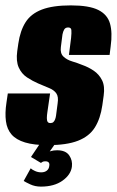

<svg xmlns="http://www.w3.org/2000/svg" viewBox="-27 -525 434 713"><path d="M151 14Q99 14 66 4Q33 -6 16 -25.5Q-1 -45 -5 -75Q-9 -105 -3 -144L2 -178H159L149 -109Q147 -96 147 -86.5Q147 -77 150 -72.5Q153 -68 160 -68Q167 -68 171 -71.5Q175 -75 177.5 -81.5Q180 -88 181 -95L187 -141Q191 -166 182 -178.5Q173 -191 155.5 -198Q138 -205 115 -215Q94 -224 73.5 -237.5Q53 -251 42.5 -274.5Q32 -298 37 -335L41 -363Q48 -411 68 -442.5Q88 -474 128.5 -489.5Q169 -505 236 -505Q304 -505 338 -488Q372 -471 381.5 -437.5Q391 -404 384 -353L380 -321H229L237 -384Q239 -404 238 -413.5Q237 -423 226 -423Q216 -423 211.5 -415.5Q207 -408 205 -397L199 -350Q196 -327 208.5 -315Q221 -303 241 -297Q261 -291 278 -284Q301 -276 321 -262.5Q341 -249 352 -227Q363 -205 358 -170L353 -134Q346 -85 325.5 -52Q305 -19 263 -2.5Q221 14 151 14ZM125 168Q103 168 85 159.5Q67 151 61 147L87 100Q92 105 103 110Q114 115 126 115Q139 115 147 108.5Q155 102 156 91Q159 74 141 74Q135 74 131 76Q127 78 125 80L88 58L127 0H184L151 47L145 43Q152 39 162 36Q172 33 185 33Q217 33 230 52Q243 71 240 94Q236 124 205 146Q174 168 125 168Z"/></svg>

Font: Alumni Sans Thin Black
Style: Italic
Weight: 900
Italic angle: -8°
Version: Version 1.016